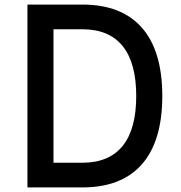

<svg xmlns="http://www.w3.org/2000/svg" viewBox="-20 -820 790 840"><path d="M100 -800H340Q512 -800 601 -698.5Q690 -597 690 -400Q690 -203 601 -101.5Q512 0 340 0H100ZM576 -400Q576 -545 516.5 -618.5Q457 -692 340 -692H214V-108H340Q457 -108 516.5 -181.5Q576 -255 576 -400Z"/></svg>

Font: Martian Mono sWd Rg
Style: Regular
Weight: 400
Width: 6
Monospace: yes
Designer: Roman Shamin
Foundry: Evil Martians
Version: Version 1.000